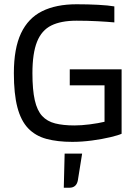

<svg xmlns="http://www.w3.org/2000/svg" viewBox="-20 -657 636 900"><path d="M470 -30V-308H550V-30ZM524 -103 550 -30Q535 -23 497.5 -14Q460 -5 412 1.5Q364 8 319 8Q249 8 197.5 -6Q146 -20 112 -55.5Q78 -91 61.5 -154Q45 -217 45 -314Q45 -430 78.5 -501Q112 -572 177.5 -604.5Q243 -637 339 -637Q392 -637 439.5 -634.5Q487 -632 516 -627V-552Q484 -555 437 -557.5Q390 -560 339 -560Q266 -560 220.5 -537.5Q175 -515 153.5 -461Q132 -407 132 -314Q132 -236 143 -187.5Q154 -139 177.5 -113.5Q201 -88 238.5 -78.5Q276 -69 329 -69Q361 -69 400.5 -74Q440 -79 474 -87Q508 -95 524 -103ZM307 -257V-332H550V-257ZM345 188Q342 205 332 214Q322 223 305 223H279L283 63H365Z"/></svg>

Font: Blinker
Style: Regular
Weight: 400
Designer: Juergen Huber
Foundry: supertype
Version: 1.017